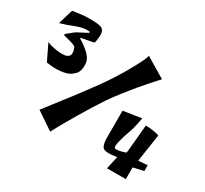

<svg xmlns="http://www.w3.org/2000/svg" viewBox="-143 -905 1194 1120"><g transform="rotate(30 454.5 -345.5)"><path d="M52.7 -687Q60.5 -688.5 73.2 -690.4Q85.9 -692.4 113.3 -695.3Q140.6 -698.2 154.3 -698.2Q157.7 -698.2 168 -698.2Q178.2 -698.2 184.1 -698Q189.9 -697.8 199.5 -697.5Q209 -697.3 215.6 -696.3Q222.2 -695.3 229.5 -694.1Q236.8 -692.9 242.4 -690.9Q248 -689 251.5 -686Q264.2 -676.3 266.6 -658.7Q269 -641.1 262.2 -599.6Q260.3 -590.8 251.5 -589.8L177.7 -576.2Q174.3 -576.2 174.3 -572.8Q174.3 -570.3 176.3 -569.3Q189 -562 201.4 -553.5Q213.9 -544.9 231.4 -530.5Q249 -516.1 261 -498.8Q272.9 -481.4 274.9 -464.8Q278.3 -437.5 273.2 -418.2Q268.1 -398.9 259.5 -389.4Q251 -379.9 234.9 -368.2Q213.9 -353 168.9 -348.4Q124 -343.8 76.2 -352.5L24.4 -460.4Q30.3 -457.5 40.8 -453.6Q51.3 -449.7 81.1 -444.1Q110.8 -438.5 137.2 -440.4Q147 -440.9 154.3 -443.1Q161.6 -445.3 166 -449Q170.4 -452.6 173.6 -456.1Q176.8 -459.5 177.5 -464.8Q178.2 -470.2 178.7 -473.9Q179.2 -477.5 177.7 -483.9Q176.3 -490.2 175.8 -492.9Q175.3 -495.6 173.1 -501.5Q170.9 -507.3 170.9 -508.3Q169.9 -512.2 163.8 -515.9Q157.7 -519.5 145.8 -523.4Q133.8 -527.3 127 -529.3Q120.1 -531.2 104.2 -535.2Q88.4 -539.1 87.9 -539.1Q83 -540 83 -544.9Q83 -547.4 85 -549.3Q125.5 -583.5 133.3 -588.4Q137.7 -591.3 165.8 -605.5Q193.8 -619.6 202.1 -624.5Q204.6 -625.5 204.6 -628.9Q204.6 -633.3 200.2 -633.3H199.7Q162.6 -637.2 113.8 -618.2Q62 -597.2 22.9 -586.9ZM294.4 -12.7 176.8 -92.3Q316.9 -270.5 405.3 -392.6Q467.8 -478.5 521.7 -575.7Q575.7 -672.9 571.3 -684.6L707 -603Q701.7 -597.2 692.1 -587.2Q682.6 -577.1 655 -545.9Q627.4 -514.6 601.8 -484.1Q576.2 -453.6 543.5 -411.6Q510.7 -369.6 485.8 -333.5Q442.9 -269.5 386.7 -175.3Q330.6 -81.1 294.4 -12.7ZM599.1 -329.6 721.2 -348.1Q708 -272.9 693.4 -236.3Q681.6 -206.5 671.4 -165.5Q661.1 -124.5 669.9 -118.2Q682.6 -109.4 738.3 -127.9Q743.2 -129.4 744.6 -149.9L760.3 -322.3Q786.1 -322.3 809.1 -318.8Q832 -315.4 841.8 -312L852.1 -308.6L824.2 -122.6L885.3 -127.4V-88.4L815.4 -72.3V6.8H688.5L708 -79.1Q628.4 -66.4 612.8 -85.9Q606.4 -93.8 603 -108.4Q599.6 -123 599.6 -133.8L599.1 -144.5Z"/></g></svg>

Font: Some Time Later
Style: Regular
Weight: 400
Version: Version 003.300